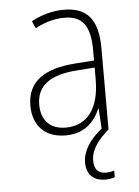

<svg xmlns="http://www.w3.org/2000/svg" viewBox="-54 -581 607 841"><g transform="rotate(-5 250.0 -160.5)"><path d="M218 10C304 10 347 -39 371 -94H373L378 -6C323 39 293 86 293 137C293 190 325 218 376 218C392 218 408 215 417 211V182C410 185 393 188 380 188C345 188 329 167 329 131C329 82 360 43 408 0V-357C408 -486 358 -539 258 -539C207 -539 159 -525 115 -501L129 -469C174 -493 216 -504 257 -504C333 -504 371 -464 371 -351V-306L287 -300C152 -290 76 -240 76 -133C76 -49 125 10 218 10ZM222 -24C156 -24 115 -63 115 -134C115 -220 178 -261 291 -269L371 -275V-219C370 -100 321 -24 222 -24Z"/></g></svg>

Font: Noto Sans Mono ExtraCondensed ExtraLight
Style: Regular
Weight: 200
Width: 2
Designer: Monotype Design Team
Foundry: Monotype Imaging Inc.
Version: Version 2.014